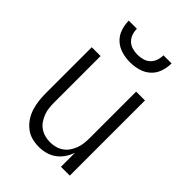

<svg xmlns="http://www.w3.org/2000/svg" viewBox="-220 -836 939 939"><g transform="rotate(45 250.0 -366.0)"><path d="M227 8Q202 8 178 1.5Q154 -5 134.5 -20.5Q115 -36 101 -57Q87 -78 79.5 -102Q72 -126 69 -150.5Q66 -175 66 -200V-520H127V-200Q127 -181 129 -162.5Q131 -144 137.5 -126.5Q144 -109 154.5 -93.5Q165 -78 180 -67.5Q195 -57 213 -52Q231 -47 250 -47Q269 -47 287 -52Q305 -57 320 -67.5Q335 -78 345.5 -93.5Q356 -109 362.5 -126.5Q369 -144 371 -162.5Q373 -181 373 -200V-520H434V0H373V-97Q365 -74 351.5 -54Q338 -34 318.5 -19.5Q299 -5 275 1.5Q251 8 227 8ZM250 -600Q221 -600 192.5 -608Q164 -616 142.5 -635.5Q121 -655 111.5 -683Q102 -711 102 -740H158Q158 -722 164 -704.5Q170 -687 183 -674.5Q196 -662 214 -657Q232 -652 250 -652Q268 -652 286 -657Q304 -662 317 -674.5Q330 -687 336 -704.5Q342 -722 342 -740H398Q398 -711 388.5 -683Q379 -655 357.5 -635.5Q336 -616 307.5 -608Q279 -600 250 -600Z"/></g></svg>

Font: Iosevka Fixed SS04 Light
Style: Regular
Weight: 300
Monospace: yes
Designer: Belleve Invis
Foundry: Belleve Invis
Version: Version 32.5.0